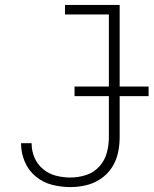

<svg xmlns="http://www.w3.org/2000/svg" viewBox="-20 -755 626 783"><path d="M267 8Q299 8 331 0.5Q363 -7 390.5 -25.5Q418 -44 436 -71.5Q454 -99 461 -131Q468 -163 468 -195V-735H245V-696H424V-195Q424 -163 415.5 -131.5Q407 -100 384.5 -75.5Q362 -51 330.5 -41Q299 -31 267 -31Q237 -31 208 -38.5Q179 -46 156 -65Q133 -84 121 -111.5Q109 -139 109 -169V-171H66V-168Q66 -131 81 -95.5Q96 -60 125.5 -35.5Q155 -11 192 -1.5Q229 8 267 8ZM284 -363H586V-402H284Z"/></svg>

Font: Iosevka Sparkle Extralight
Style: Regular
Weight: 200
Designer: Belleve Invis
Foundry: Belleve Invis
Version: Version 4.5.0; ttfautohint (v1.8.3)